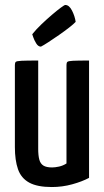

<svg xmlns="http://www.w3.org/2000/svg" viewBox="-20 -744 419 774"><path d="M189 10Q130 10 97.5 -8Q65 -26 52.5 -62Q40 -98 40 -151V-482Q40 -491 43.5 -494.5Q47 -498 67 -499Q87 -500 134 -500V-144Q134 -117 138.5 -100.5Q143 -84 155 -76.5Q167 -69 190 -69Q202 -69 218 -72.5Q234 -76 248 -85V-482Q248 -491 251.5 -494.5Q255 -498 274 -499Q293 -500 339 -500V-27Q311 -12 271 -1Q231 10 189 10ZM145 -556Q134 -556 126 -569Q118 -582 114 -594Q110 -606 110 -606Q126 -626 147 -646Q168 -666 189 -684Q210 -702 225 -713Q240 -724 243 -724Q259 -724 270.5 -701Q282 -678 285 -656Q278 -648 259.5 -633.5Q241 -619 218 -603Q195 -587 175 -574Q155 -561 145 -556Z"/></svg>

Font: Yanone Kaffeesatz Medium
Style: Regular
Weight: 500
Designer: Yanone (Cyrillic: Daniel Pouzeot, Huerta Tipografica, and Cyreal)
Foundry: Yanone
Version: Version 2.003